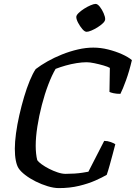

<svg xmlns="http://www.w3.org/2000/svg" viewBox="-20 -964 696 984"><path d="M282 0Q256 0 224.5 -9.5Q193 -19 163 -34Q133 -49 109.5 -67Q86 -85 75 -102Q66 -116 61 -141.5Q56 -167 56 -202Q56 -236 62 -280.5Q68 -325 79 -373.5Q90 -422 103.5 -467.5Q117 -513 132.5 -550.5Q148 -588 163 -610Q189 -630 223.5 -649.5Q258 -669 298 -685Q338 -701 379 -710.5Q420 -720 458 -720Q496 -720 534 -710.5Q572 -701 604.5 -686.5Q637 -672 656 -656Q643 -600 626 -553Q609 -506 597 -483Q576 -483 561 -486.5Q546 -490 541 -493L543 -616Q533 -622 510.5 -628.5Q488 -635 464 -640Q440 -645 424 -645Q401 -645 372.5 -640.5Q344 -636 316 -628Q288 -620 265 -611Q246 -579 227.5 -530.5Q209 -482 194.5 -426Q180 -370 171.5 -315.5Q163 -261 163 -217Q163 -197 165 -177.5Q167 -158 171 -143Q177 -134 193.5 -122Q210 -110 231.5 -99Q253 -88 275.5 -80.5Q298 -73 316 -73Q339 -73 362 -74.5Q385 -76 403.5 -79Q422 -82 433 -84L514 -242Q531 -242 547.5 -236Q564 -230 571 -225Q566 -205 558 -175.5Q550 -146 542 -117Q534 -88 527 -68Q505 -55 469 -39Q433 -23 385.5 -11.5Q338 0 282 0ZM424 -801Q414 -801 402 -815Q390 -829 380.5 -847Q371 -865 371 -877Q371 -886 383 -897.5Q395 -909 411.5 -919.5Q428 -930 444.5 -937Q461 -944 470 -944Q480 -944 491.5 -929.5Q503 -915 511 -896.5Q519 -878 519 -866Q519 -856 507.5 -845Q496 -834 480 -824Q464 -814 448.5 -807.5Q433 -801 424 -801Z"/></svg>

Font: Texturina Medium
Style: Italic
Weight: 500
Italic angle: -11°
Designer: Guillermo Torres Carreño
Foundry: Omnibus-Type
Version: Version 1.002